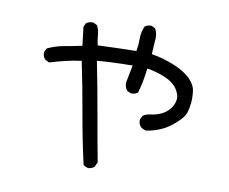

<svg xmlns="http://www.w3.org/2000/svg" viewBox="-82 -817 1165 978"><g transform="rotate(10 500.0 -328.0)"><path d="M434.6 56.6Q418.9 54.7 407.2 44.9Q377.9 -84 355.5 -214.4Q333 -344.7 305.7 -475.6Q260.7 -469.7 221.2 -460Q181.6 -450.2 142.6 -438.5L121.1 -450.2Q107.4 -465.8 109.4 -487.3L119.1 -506.8Q160.2 -526.4 205.6 -534.2Q251 -542 295.9 -551.8Q290 -606.4 284.2 -648.4L293.9 -668Q309.6 -679.7 331.1 -677.7L350.6 -668Q362.3 -646.5 364.3 -619.6Q366.2 -592.8 372.1 -567.4Q461.9 -571.3 571.3 -573.2Q577.1 -604.5 577.1 -639.2Q577.1 -673.8 590.8 -703.1Q604.5 -714.8 626 -712.9L645.5 -703.1Q661.1 -673.8 655.3 -636.7L651.4 -571.3Q711.9 -561.5 769 -538.1Q826.2 -514.6 856.4 -484.4Q886.7 -454.1 890.6 -420.9Q894.5 -387.7 891.6 -359.4Q888.7 -331.1 880.9 -307.6Q873 -284.2 836.9 -252Q800.8 -219.7 765.1 -204.1Q729.5 -188.5 690.4 -182.6Q674.8 -184.6 661.1 -196.3Q647.5 -211.9 649.4 -233.4L659.2 -252.9Q672.9 -264.6 699.2 -267.6Q725.6 -270.5 751.5 -282.2Q777.3 -293.9 794.9 -315.4Q812.5 -336.9 816.4 -363.3Q820.3 -389.6 799.8 -419.9Q779.3 -450.2 734.9 -468.8Q690.4 -487.3 641.6 -495.1Q637.7 -461.9 631.8 -429.7Q626 -397.5 616.2 -366.2Q600.6 -354.5 579.1 -356.4L559.6 -366.2Q545.9 -383.8 547.9 -409.2L565.4 -497.1Q456.1 -496.1 381.8 -489.3Q409.2 -352.5 430.7 -228Q452.1 -103.5 475.6 19.5L463.9 44.9Q450.2 54.7 434.6 56.6Z"/></g></svg>

Font: JasonHandwriting2
Style: Regular
Weight: 400
Version: Version 1.05.10